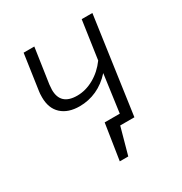

<svg xmlns="http://www.w3.org/2000/svg" viewBox="-158 -640 854 902"><g transform="rotate(-30 268.5 -189.0)"><path d="M470 -523 396 0H319L279 145H233L263 -49H345L373 -253Q337 -213 293 -193Q249 -173 200 -173Q138 -173 102.5 -205.5Q67 -238 67 -298Q67 -319 69 -330L97 -523H155L127 -333Q125 -313 125 -305Q125 -222 215 -222Q261 -222 305.5 -247Q350 -272 382 -316L412 -523Z"/></g></svg>

Font: FiraGO Light
Style: Italic
Weight: 300
Italic angle: -8°
Designer: bBox Type GmbH
Foundry: bBox Type GmbH
Version: Version 1.001